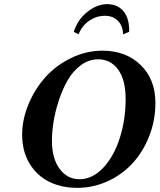

<svg xmlns="http://www.w3.org/2000/svg" viewBox="-20 -905 777 935"><path d="M232.9 -220.2Q232.9 -133.3 270.3 -82.8Q307.6 -32.2 367.2 -32.2Q429.2 -32.2 481.2 -86.4Q533.2 -140.6 562.5 -230.5Q591.8 -320.3 591.8 -422.9Q591.8 -515.6 555.4 -565.9Q519 -616.2 458 -616.2Q412.1 -616.2 373 -586.9Q334 -557.6 308.8 -513.2Q283.7 -468.8 265.9 -414.1Q248 -359.4 240.5 -309.8Q232.9 -260.3 232.9 -220.2ZM87.9 -249Q87.9 -323.2 118.7 -397.2Q149.4 -471.2 200.9 -528.8Q252.4 -586.4 325.9 -622.3Q399.4 -658.2 479 -658.2Q592.8 -658.2 664.8 -588.6Q736.8 -519 736.8 -403.8Q736.8 -319.3 707 -242.9Q677.2 -166.5 626.7 -111.1Q576.2 -55.7 505.4 -22.9Q434.6 9.8 356 9.8Q279.3 9.8 219.2 -20Q159.2 -49.8 123.5 -109.1Q87.9 -168.5 87.9 -249ZM608.9 -750 579.1 -737.8Q579.1 -777.8 554.9 -803Q530.8 -828.1 490.2 -828.1Q449.7 -828.1 414.3 -804Q378.9 -779.8 362.8 -737.8L338.9 -750Q359.4 -811.5 406.5 -848.1Q453.6 -884.8 501 -884.8Q553.7 -884.8 582.3 -849.1Q610.8 -813.5 608.9 -750Z"/></svg>

Font: Common Serif
Style: Bold Italic
Weight: 700
Italic angle: -12°
Designer: Philipp H. Poll, Khaled Hosny
Foundry: Stefan Peev, Context Ltd.
Version: Version 1.026